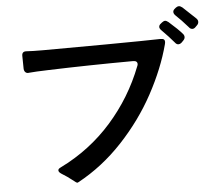

<svg xmlns="http://www.w3.org/2000/svg" viewBox="-57 -902 1114 977"><g transform="rotate(-5 500.0 -413.0)"><path d="M891 -838Q899 -838 909 -830Q962 -781 975 -768Q983 -760 983 -751Q983 -741 976 -734L966 -724Q959 -717 951 -717Q940 -717 933 -727Q898 -767 870 -793Q861 -802 861 -811Q861 -820 870 -827L876 -832Q884 -838 891 -838ZM815 -770Q822 -770 832 -762Q879 -721 901 -695Q907 -688 907 -679Q907 -670 898 -661L888 -651Q881 -645 873 -645Q863 -645 855 -656Q829 -687 792 -724Q783 -733 783 -741Q783 -751 793 -758L799 -763Q808 -770 815 -770ZM806 -664Q806 -659 804 -651Q772 -530 703.5 -403.5Q635 -277 532.5 -167.5Q430 -58 304 10Q300 12 298 12Q295 12 274 -5Q253 -22 222 -41Q208 -50 208 -59Q208 -67 221 -73Q374 -148 484 -272.5Q594 -397 654 -552Q657 -558 657 -563Q657 -580 635 -580Q407 -579 201 -572Q133 -570 103 -567Q92 -565 85 -571Q78 -577 77 -589Q76 -610 76 -656Q76 -679 100 -677Q128 -675 184 -675Q295 -675 504 -676.5Q713 -678 783 -680Q796 -680 801 -676Q806 -672 806 -664Z"/></g></svg>

Font: Shippori Gochic B2 Bold
Style: Regular
Weight: 700
Designer: FONTDASU
Foundry: FONTDASU / Google Inc. / but / Adobe
Version: Version 1.130